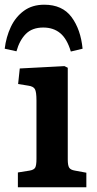

<svg xmlns="http://www.w3.org/2000/svg" viewBox="-39 -796 411 816"><path d="M37 0V-63L87 -71Q105 -74 110.5 -83.5Q116 -93 116 -121V-369Q116 -405 109.5 -417Q103 -429 81 -432L38 -439L45 -505L235 -515L249 -508V-118Q249 -93 255 -83.5Q261 -74 279 -71L328 -62V0ZM149 -776Q226 -776 265 -723.5Q304 -671 312 -589L262 -577Q246 -631 217 -655Q188 -679 145 -679Q98 -679 71 -652Q44 -625 31 -578L-19 -589Q-13 -639 7 -681.5Q27 -724 62.5 -750Q98 -776 149 -776Z"/></svg>

Font: Literata 12pt SemiBold
Style: Regular
Weight: 600
Designer: Latin by Veronika Burian and Jose Scaglione. Greek by Irene Vlachou. Cyrillic by Vera Evstafieva.
Foundry: TypeTogether
Version: Version 3.002